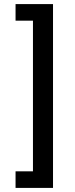

<svg xmlns="http://www.w3.org/2000/svg" viewBox="-20 -780 365 938"><path d="M239 -760V138H56V57H141V-679H56V-760Z"/></svg>

Font: IBM Plex Sans Thai Looped Medium
Style: Regular
Weight: 500
Designer: Mike Abbink, Paul van der Laan, Pieter van Rosmalen, Ben Mitchell, Mark Frömberg
Foundry: Bold Monday
Version: Version 1.1